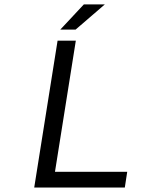

<svg xmlns="http://www.w3.org/2000/svg" viewBox="-20 -843 640 863"><path d="M251 -710 356.9 -823.2H451.2L319.8 -710ZM133.8 0 238.8 -660.2H320.8L227.1 -70.8H551.8L541 0Z"/></svg>

Font: Office Code Pro D Italic
Style: Regular
Weight: 400
Italic angle: -9°
Designer: Nathan Rutzky & Paul D. Hunt
Foundry: Adobe Systems Incorporated
Version: Version 1.004;PS 001.004;hotconv 1.0.70;makeotf.lib2.5.58329